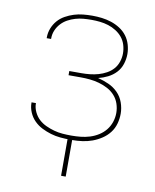

<svg xmlns="http://www.w3.org/2000/svg" viewBox="-80 -589 659 817"><g transform="rotate(10 250.0 -181.0)"><path d="M240 166V8H251Q230 8 208.5 6Q187 4 167 -2Q147 -8 128 -17.5Q109 -27 94 -42Q79 -57 70.5 -77Q62 -97 62 -118V-120H81V-118Q81 -100 89.5 -82Q98 -64 111.5 -51.5Q125 -39 142.5 -31Q160 -23 178 -18Q196 -13 215 -11.5Q234 -10 253 -10Q273 -10 293 -12Q313 -14 332.5 -20Q352 -26 369.5 -37Q387 -48 399.5 -63.5Q412 -79 418.5 -98.5Q425 -118 425 -138Q425 -158 418.5 -177.5Q412 -197 398.5 -212Q385 -227 367 -236.5Q349 -246 329.5 -251.5Q310 -257 290 -259Q270 -261 250 -261H197V-279H250Q268 -279 286.5 -281Q305 -283 322.5 -288Q340 -293 356.5 -302Q373 -311 385 -324.5Q397 -338 403 -356Q409 -374 409 -392Q409 -411 403.5 -429Q398 -447 386.5 -461Q375 -475 359 -485Q343 -495 325.5 -500.5Q308 -506 289.5 -508Q271 -510 253 -510Q235 -510 217.5 -508.5Q200 -507 183 -502Q166 -497 150.5 -488.5Q135 -480 123 -467Q111 -454 104 -437.5Q97 -421 97 -403V-400H78V-404Q78 -424 85.5 -443Q93 -462 106 -477Q119 -492 137 -502Q155 -512 174 -518Q193 -524 213 -526Q233 -528 253 -528Q274 -528 294.5 -525.5Q315 -523 335 -516.5Q355 -510 373 -498.5Q391 -487 403.5 -470.5Q416 -454 422 -433.5Q428 -413 428 -393Q428 -371 421 -349.5Q414 -328 399 -312Q384 -296 364 -286Q344 -276 323 -271Q347 -265 369.5 -255Q392 -245 409.5 -227.5Q427 -210 435.5 -186Q444 -162 444 -138Q444 -116 438 -94.5Q432 -73 418.5 -55.5Q405 -38 386 -25.5Q367 -13 346.5 -5.5Q326 2 304 5Q282 8 260 8V166Z"/></g></svg>

Font: Iosevka Term Curly Thin
Style: Regular
Weight: 100
Designer: Belleve Invis
Foundry: Belleve Invis
Version: Version 32.3.0